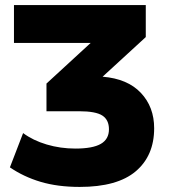

<svg xmlns="http://www.w3.org/2000/svg" viewBox="-20 -725 668 756"><path d="M294 11Q207 11 140 -9Q73 -29 19 -66L71 -201Q110 -172 164 -156Q218 -140 277 -140Q345 -140 377 -158.5Q409 -177 409 -216Q409 -253 383 -270Q357 -287 291 -287H163V-396L337 -556H35V-705H554V-579L384 -423Q482 -415 534.5 -359.5Q587 -304 587 -220Q587 -112 514.5 -50.5Q442 11 294 11Z"/></svg>

Font: Nunito Sans Black
Style: Regular
Weight: 900
Designer: Vernon Adams
Foundry: Vernon Adams
Version: Version 3.006; ttfautohint (v1.8.3)